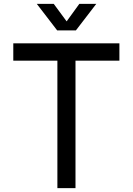

<svg xmlns="http://www.w3.org/2000/svg" viewBox="-20 -977 689 997"><path d="M374 -819 480 -957H392L326 -866L259 -957H171L277 -819ZM278 -662V0H372V-662H600V-752H49V-662Z"/></svg>

Font: Hibana SubMedium
Style: Regular
Weight: 500
Width: 6
Designer: pygmalion
Foundry: ybstudio
Version: Version 0.930;hotconv 1.0.109;makeotfexe 2.5.65596